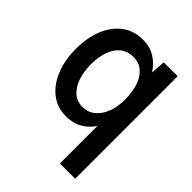

<svg xmlns="http://www.w3.org/2000/svg" viewBox="-213 -671 993 993"><g transform="rotate(45 283.5 -174.5)"><path d="M37.3 -274.5Q37.3 -355.8 63 -418.7Q88.8 -481.5 136.2 -517Q183.6 -552.6 248.2 -552.6Q301.8 -552.6 339.5 -528.9Q377.1 -505.3 402.3 -465.6L408.4 -545.5H509.9V204.2H398.4V-69.6Q373.2 -33 336.1 -11.5Q299 9.9 246.8 9.9Q183.2 9.9 136.2 -26.8Q89.1 -63.6 63.2 -127.7Q37.3 -191.8 37.3 -274.5ZM148.8 -274.5Q148.8 -221.9 162.6 -179Q176.5 -136 204.4 -110.4Q232.2 -84.9 274.5 -84.9Q313.2 -84.9 339.8 -106.5Q366.5 -128.2 381.4 -160Q396.3 -191.8 399.5 -222.7Q403.1 -240.4 403.1 -267.4Q403.1 -294.4 399.5 -313.6Q397 -345.9 383.5 -378.6Q370 -411.2 344.1 -432.9Q318.2 -454.5 278.8 -454.5Q233.7 -454.5 204.9 -429.9Q176.1 -405.2 162.5 -364.2Q148.8 -323.2 148.8 -274.5Z"/></g></svg>

Font: Interface Medium
Style: Regular
Weight: 500
Designer: Rasmus Andersson
Foundry: rsms
Version: Version 1.8